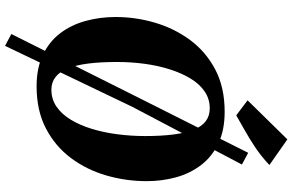

<svg xmlns="http://www.w3.org/2000/svg" viewBox="-224 -824 1186 779"><g transform="rotate(90 369.5 -435.0)"><path d="M330.5 10Q256 10 202.5 -15.8Q149 -41.5 115.2 -86Q81.5 -130.5 65.5 -188.5Q49.5 -246.5 49.5 -310.5Q49.5 -392.5 72.8 -471Q96 -549.5 143.2 -613.2Q190.5 -677 262.8 -715Q335 -753 434 -753Q509 -753 562.5 -727.5Q616 -702 650 -657.5Q684 -613 699.8 -556Q715.5 -499 715.5 -436.5Q715.5 -353 692.5 -273.2Q669.5 -193.5 622 -129.8Q574.5 -66 502 -28Q429.5 10 330.5 10ZM344.5 -50Q383 -50 413.2 -70.8Q443.5 -91.5 466 -128.5Q488.5 -165.5 503.2 -213.8Q518 -262 525.2 -317.5Q532.5 -373 532.5 -430.5Q532.5 -496 526.2 -544.8Q520 -593.5 507 -626.5Q494 -659.5 472.5 -676Q451 -692.5 420 -692.5Q382 -692.5 351.5 -671.8Q321 -651 298.8 -614Q276.5 -577 261.5 -529.2Q246.5 -481.5 239.2 -427Q232 -372.5 232 -316.5Q232 -250 238.2 -200.2Q244.5 -150.5 258 -117Q271.5 -83.5 293 -66.8Q314.5 -50 344.5 -50ZM118.5 112.5 375.5 -401 600.5 -848.5 648 -823 414 -378.5 166.5 138ZM448.5 -800 387.5 -846 546 -1007.5 650 -934.5Q615.5 -902 579 -877.5Q542.5 -853 509 -834.5Q475.5 -816 448.5 -800Z"/></g></svg>

Font: Merriweather 20pt Black
Style: Italic
Weight: 900
Italic angle: -7.8°
Version: Version 2.101